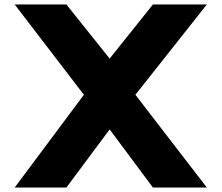

<svg xmlns="http://www.w3.org/2000/svg" viewBox="-20 -845 998 865"><path d="M912 -825H669L474 -581L279 -825H46L358 -418L46 0H279L474 -262L669 0H912L590 -418Z"/></svg>

Font: Sztylet
Style: Bd
Weight: 700
Foundry: Cannot Into Space Fonts, PlusOne Fonts
Version: Version 0.12